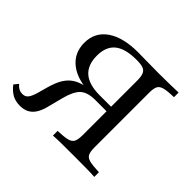

<svg xmlns="http://www.w3.org/2000/svg" viewBox="-152 -739 919 919"><g transform="rotate(45 307.5 -280.0)"><path d="M296 0V-31.5Q338.7 -33.1 359.7 -38.3Q380.6 -43.5 387.9 -57.7Q395.2 -71.8 395.2 -100.8V-471Q395.2 -498.4 389.1 -513.3Q383.1 -528.2 367.7 -533.9Q352.4 -539.5 322.6 -539.5Q246.8 -539.5 210.5 -510.1Q174.2 -480.6 174.2 -419.4Q174.2 -356.5 210.1 -325.4Q246 -294.4 317.7 -294.4H434.7V-269.4H293.5Q194.4 -269.4 141.1 -309.7Q87.9 -350 87.9 -420.2Q87.9 -491.1 144.4 -530.6Q200.8 -570.2 304.8 -570.2Q313.7 -570.2 326.6 -569.8Q339.5 -569.4 356.9 -569.4Q374.2 -569.4 396 -569Q417.7 -568.5 443.5 -568.5Q487.9 -568.5 522.6 -569.4Q557.3 -570.2 575.8 -571V-539.5Q532.3 -538.7 511.3 -533.1Q490.3 -527.4 483.5 -513.3Q476.6 -499.2 476.6 -470.2V-100.8Q476.6 -71.8 483.5 -57.7Q490.3 -43.5 511.3 -38.3Q532.3 -33.1 575.8 -31.5V0Q555.6 -1.6 519.8 -2Q483.9 -2.4 435.5 -2.4Q387.1 -2.4 351.6 -2Q316.1 -1.6 296 0ZM83.1 11.3Q53.2 11.3 31 -0.8Q8.9 -12.9 -11.3 -38.7L6.5 -60.5Q17.7 -47.6 27.8 -42.3Q37.9 -37.1 50 -37.1Q68.5 -36.3 79.4 -48.4Q90.3 -60.5 99.2 -90.3L113.7 -142.7Q125 -183.9 140.7 -210.9Q156.5 -237.9 180.6 -254Q204.8 -270.2 240.7 -277Q276.6 -283.9 328.2 -283.9H426.6V-263.7H319.4Q266.9 -263.7 241.9 -240.7Q216.9 -217.7 201.6 -158.9L180.6 -77.4Q172.6 -46.8 159.3 -27Q146 -7.3 127.4 2Q108.9 11.3 83.1 11.3Z"/></g></svg>

Font: Playfair 12pt
Style: Regular
Weight: 400
Designer: Claus Eggers Sørensen
Foundry: Claus Eggers Sørensen
Version: Version 2.000;gftools[0.9.28]